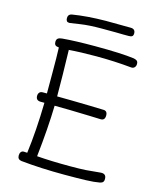

<svg xmlns="http://www.w3.org/2000/svg" viewBox="-121 -923 817 994"><g transform="rotate(15 287.0 -425.5)"><path d="M529 -46Q529 -34 523.5 -28.5Q518 -23 506 -21Q480 -16 435.5 -14.5Q391 -13 320 -13Q195 -13 87 -24Q66 -27 66 -48Q66 -60 71.5 -67Q77 -74 86 -74Q98 -74 105 -73Q121 -195 124 -346H104Q78 -346 78 -371Q78 -382 84 -389Q90 -396 102 -396H124V-399V-498Q124 -598 122 -642Q108 -643 102.5 -648.5Q97 -654 97 -665Q97 -679 105 -684.5Q113 -690 127 -691Q194 -697 302 -697Q441 -697 510 -688Q522 -686 528.5 -681Q535 -676 535 -664Q535 -652 528 -645Q521 -638 510 -639Q418 -648 322 -648Q237 -648 175 -643Q179 -499 179 -399V-395Q204 -394 261 -394Q333 -392 358 -392Q414 -390 428 -390Q450 -390 450 -365Q450 -339 428 -339Q416 -339 370 -341L259 -344Q204 -344 179 -345Q176 -222 159 -69Q235 -63 336 -63Q391 -63 421.5 -65Q452 -67 498 -72Q529 -75 529 -46ZM140 -779Q123 -779 123 -800Q123 -820 142 -824Q220 -837 321 -838L455 -837Q467 -837 473.5 -831Q480 -825 480 -813Q480 -802 474.5 -797.5Q469 -793 456 -793H428Q403 -794 311 -794Q243 -794 197.5 -787Q152 -780 144 -779Z"/></g></svg>

Font: Mali Light
Style: Regular
Weight: 300
Designer: Kitiyaporn Chalermlarp | Katatrad Aksorn Co.,Ltd.
Foundry: Cadson Demak Co.,Ltd.
Version: Version 1.000; ttfautohint (v1.6)